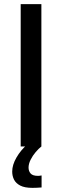

<svg xmlns="http://www.w3.org/2000/svg" viewBox="-20 -708 300 928"><path d="M80 0V-688H180V0ZM137 200Q99 200 78 189Q57 178 48 160.5Q39 143 39 121Q39 89 59.5 53.5Q80 18 112 -10L180 0Q167 10 152.5 27Q138 44 128 64Q118 84 118 102Q118 119 128 130.5Q138 142 164 142Q167 142 171.5 141.5Q176 141 181 140V198Q168 199 158 199.5Q148 200 137 200Z"/></svg>

Font: Saira SemiCondensed Medium
Style: Regular
Weight: 500
Width: 4
Designer: Hector Gatti with collaboration of the Omnibus-Type team
Foundry: Omnibus-Type
Version: Version 1.101